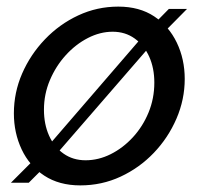

<svg xmlns="http://www.w3.org/2000/svg" viewBox="-20 -551 618 581"><path d="M223 10Q159 10 114 -19.5Q69 -49 45.5 -99Q22 -149 22 -208Q22 -271 47 -328.5Q72 -386 116 -432Q160 -478 217 -504.5Q274 -531 338 -531Q402 -531 446.5 -501.5Q491 -472 515 -422Q539 -372 539 -312Q539 -250 514 -192Q489 -134 445.5 -88.5Q402 -43 345 -16.5Q288 10 223 10ZM239 -66Q278 -66 315 -84.5Q352 -103 382 -135.5Q412 -168 429.5 -210.5Q447 -253 447 -301Q447 -345 431.5 -379.5Q416 -414 387.5 -434.5Q359 -455 321 -455Q283 -455 246 -436Q209 -417 179 -384Q149 -351 131 -308.5Q113 -266 113 -219Q113 -175 128.5 -140.5Q144 -106 172.5 -86Q201 -66 239 -66ZM109 -94 133 -64 67 2H13ZM116 -98 424 -455 452 -432 139 -71ZM429 -461 491 -524H546L460 -437Z"/></svg>

Font: Raleway Thin Medium
Style: Italic
Weight: 500
Italic angle: -12°
Version: Version 4.026